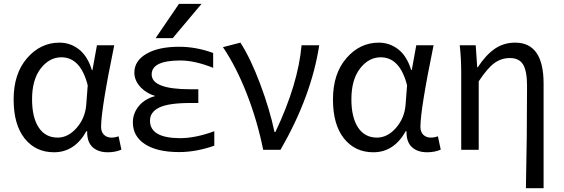

<svg xmlns="http://www.w3.org/2000/svg" viewBox="-20 -778 2927 997"><path d="M260.7 12.7Q165 12.7 107.9 -59.1Q50.8 -130.9 50.8 -261.7Q50.8 -395.5 120.6 -476.1Q190.4 -556.6 289.1 -556.6Q344.7 -556.6 389.6 -522Q434.6 -487.3 457 -414.1H460L483.4 -543H573.2Q504.9 -210 504.9 -119.1Q504.9 -92.8 520 -78.1Q535.2 -63.5 558.6 -63.5Q577.1 -63.5 595.7 -70.3L610.4 -1Q579.1 12.7 540 12.7Q489.3 12.7 460.4 -14.2Q431.6 -41 432.6 -96.7H428.7Q367.2 12.7 260.7 12.7ZM279.3 -63.5Q334 -63.5 377.9 -113.8Q421.9 -164.1 427.7 -232.4L435.5 -335Q398.4 -480.5 298.8 -480.5Q236.3 -480.5 191.4 -422.4Q146.5 -364.3 146.5 -262.7Q146.5 -168 181.2 -115.7Q215.8 -63.5 279.3 -63.5Z M909.2 -757.8H1026.4L877 -580.1H788.1ZM758.8 -151.4Q758.8 -61.5 914.1 -60.5Q995.1 -60.5 1092.8 -96.7V-21.5Q998 11.7 910.2 11.7Q795.9 11.7 732.9 -29.3Q669.9 -70.3 669.9 -142.6Q669.9 -192.4 705.1 -232.4Q735.4 -265.6 786.1 -279.3Q740.2 -293.9 711.9 -323.2Q677.7 -358.4 677.7 -401.4Q677.7 -461.9 740.2 -498.5Q802.7 -535.2 910.2 -535.2Q999 -535.2 1086.9 -502.9V-425.8Q991.2 -463.9 917 -463.9Q767.6 -463.9 767.6 -391.6Q767.6 -314.5 968.8 -314.5H1009.8V-243.2H968.8Q855.5 -243.2 807.1 -219.7Q758.8 -196.3 758.8 -151.4Z M1436.5 0H1346.7Q1316.4 -150.4 1261.7 -290.5Q1207 -430.7 1137.7 -533.2L1228.5 -556.6Q1282.2 -472.7 1331.5 -340.8Q1380.9 -209 1405.3 -92.8H1410.2Q1528.3 -341.8 1545.9 -543H1637.7Q1596.7 -277.3 1436.5 0Z M1918.9 12.7Q1823.2 12.7 1766.1 -59.1Q1709 -130.9 1709 -261.7Q1709 -395.5 1778.8 -476.1Q1848.6 -556.6 1947.3 -556.6Q2002.9 -556.6 2047.9 -522Q2092.8 -487.3 2115.2 -414.1H2118.2L2141.6 -543H2231.4Q2163.1 -210 2163.1 -119.1Q2163.1 -92.8 2178.2 -78.1Q2193.4 -63.5 2216.8 -63.5Q2235.4 -63.5 2253.9 -70.3L2268.6 -1Q2237.3 12.7 2198.2 12.7Q2147.5 12.7 2118.7 -14.2Q2089.8 -41 2090.8 -96.7H2086.9Q2025.4 12.7 1918.9 12.7ZM1937.5 -63.5Q1992.2 -63.5 2036.1 -113.8Q2080.1 -164.1 2085.9 -232.4L2093.8 -335Q2056.6 -480.5 1957 -480.5Q1894.5 -480.5 1849.6 -422.4Q1804.7 -364.3 1804.7 -262.7Q1804.7 -168 1839.4 -115.7Q1874 -63.5 1937.5 -63.5Z M2802.7 199.2H2710.9Q2716.8 -66.4 2716.8 -332Q2716.8 -409.2 2696.3 -442.9Q2675.8 -476.6 2627.9 -476.6Q2583 -476.6 2546.9 -450.2Q2510.7 -423.8 2465.8 -355.5V0H2375V-393.6Q2375 -478.5 2367.2 -543H2450.2L2458 -428.7H2460.9Q2503.9 -494.1 2550.3 -525.4Q2596.7 -556.6 2655.3 -556.6Q2802.7 -556.6 2802.7 -343.8Z"/></svg>

Font: irohakakuC Regular
Style: Regular
Weight: 400
Designer: [Source Han Sans]
Ryoko NISHIZUKA Ë•øÂ°öÊ∂ºÂ≠ê (kana & ideographs); Paul D. Hunt (Latin, Greek & Cyrillic); Wenlong ZHAN
Version: Version 1.001.20160904